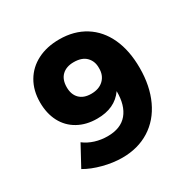

<svg xmlns="http://www.w3.org/2000/svg" viewBox="-160 -863 1019 1026"><g transform="rotate(-30 350.0 -350.5)"><path d="M299.8 -130.9Q380.9 -130.9 421.4 -179.4Q461.9 -228 460.9 -315.9Q407.7 -239.7 297.9 -240.2Q231 -240.2 180.4 -268.6Q129.9 -296.9 103 -348.4Q76.2 -399.9 76.2 -467.8Q76.2 -541 108.2 -595.5Q140.1 -649.9 198 -679.4Q255.9 -709 333 -709Q423.8 -709 491 -667Q558.1 -625 594 -547.1Q629.9 -469.2 629.9 -361.8Q629.9 -251 590.8 -167Q551.8 -83 479.5 -37.6Q407.2 7.8 311 7.8Q253.9 7.8 193.4 -8.1Q132.8 -23.9 88.9 -49.8L157.2 -175.8Q186 -153.8 222.9 -142.3Q259.8 -130.9 299.8 -130.9ZM240.2 -466.8Q240.2 -421.9 265.6 -396.5Q291 -371.1 336.9 -371.1Q385.7 -371.1 413.8 -398.4Q441.9 -425.8 440.9 -470.2Q441.9 -511.2 416 -538.1Q390.1 -564.9 338.9 -564.9Q293 -564.9 266.6 -539.6Q240.2 -514.2 240.2 -466.8Z"/></g></svg>

Font: Argentum Sans
Style: Bold
Weight: 700
Designer: Julieta Ulanovsky (Modified by Cristiano Sobral)
Foundry: Julieta Ulanovsky
Version: Version 1.000; ttfautohint (v1.5.65-e2d9)